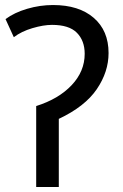

<svg xmlns="http://www.w3.org/2000/svg" viewBox="-20 -744 488 764"><path d="M191 -724Q294 -724 353 -673Q412 -622 412 -533Q412 -458 365 -389Q318 -320 214 -271V0H124V-322Q213 -350 265 -405Q317 -460 317 -530Q317 -582 286 -613.5Q255 -645 187 -645Q153 -645 109 -632Q65 -619 35 -596L2 -668Q37 -694 88 -709Q139 -724 191 -724Z"/></svg>

Font: Noto Sans Historical
Style: Regular
Weight: 400
Designer: Monotype Design Team
Foundry: Monotype Imaging Inc.
Version: Version 2.013; ttfautohint (v1.8.4.7-5d5b)